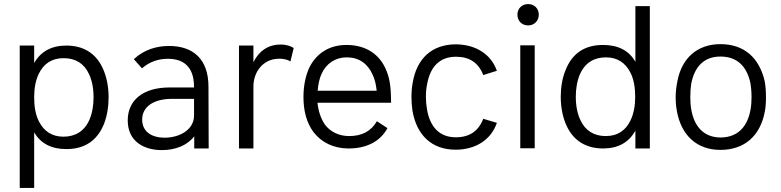

<svg xmlns="http://www.w3.org/2000/svg" viewBox="-20 -730 3838 944"><path d="M484 -397C450 -469 389 -506 306 -506C234 -506 180 -477 148 -420V-506H77V194H148V-79C180 -25 232 3 306 3C397 3 458 -39 491 -120C507 -160 514 -208 514 -252C514 -303 504 -356 484 -397ZM420 -142C395 -84 349 -58 292 -58C235 -58 197 -85 173 -130C154 -165 148 -209 148 -252C148 -296 155 -335 171 -368C195 -416 233 -444 293 -444C352 -444 394 -417 417 -367C432 -336 440 -297 440 -252C440 -213 434 -175 420 -142Z M1006 0 1005 -304C1005 -438 931 -504 811 -504C752 -504 689 -487 638 -439L678 -394C716 -427 759 -441 806 -441C924 -441 934 -348 934 -303V-300H814C684 -300 608 -238 608 -138C608 -33 690 8 775 8C843 8 901 -15 935 -60V0ZM934 -162C934 -92 863 -53 789 -53C728 -53 679 -81 679 -142C679 -207 738 -244 825 -244H934Z M1359 -511C1296 -511 1251 -476 1226 -424V-506H1155V0H1226V-305C1226 -379 1276 -439 1346 -441C1373 -443 1396 -436 1408 -428L1424 -494C1409 -503 1391 -511 1359 -511Z M1697 -61C1646 -61 1604 -82 1577 -118C1557 -148 1545 -184 1541 -225H1903C1902 -285 1900 -333 1881 -380C1849 -463 1779 -509 1684 -509C1599 -509 1536 -468 1501 -398C1482 -358 1472 -306 1472 -253C1472 -186 1487 -127 1521 -81C1560 -30 1620 0 1694 0C1783 0 1850 -35 1885 -100L1833 -134C1805 -85 1759 -61 1697 -61ZM1685 -448C1745 -448 1788 -417 1812 -363C1823 -340 1829 -314 1832 -284H1542C1544 -314 1551 -346 1561 -367C1584 -418 1629 -448 1685 -448Z M2220 6C2320 6 2395 -44 2423 -126L2356 -146C2333 -86 2289 -55 2221 -55C2140 -55 2093 -107 2079 -195C2076 -213 2074 -233 2074 -254C2074 -276 2076 -298 2080 -316C2095 -401 2141 -451 2222 -451C2289 -451 2333 -421 2356 -361L2423 -382C2395 -462 2321 -511 2222 -512C2104 -512 2029 -443 2009 -323C2005 -303 2003 -277 2003 -254C2003 -230 2005 -206 2008 -185C2029 -65 2103 6 2220 6Z M2577 -605C2606 -605 2629 -627 2629 -658C2629 -688 2607 -710 2577 -710C2546 -710 2524 -688 2524 -658C2524 -627 2546 -605 2577 -605ZM2538 -1H2609V-507H2538Z M3104 -700V-426C3073 -481 3020 -509 2945 -509C2854 -509 2793 -467 2761 -386C2744 -346 2737 -298 2737 -254C2737 -203 2747 -150 2767 -109C2801 -37 2863 0 2945 0C3018 0 3072 -29 3104 -88V0H3175V-700ZM3080 -138C3057 -90 3018 -61 2958 -61C2899 -61 2857 -89 2834 -139C2819 -170 2811 -209 2811 -254C2811 -293 2817 -331 2831 -364C2856 -422 2902 -448 2959 -448C3016 -448 3054 -421 3078 -376C3097 -341 3103 -297 3103 -254C3103 -210 3096 -171 3080 -138Z M3522 7C3641 7 3718 -63 3740 -180C3745 -203 3746 -230 3746 -254C3746 -285 3743 -318 3739 -334C3712 -446 3639 -513 3522 -513C3410 -513 3333 -446 3311 -333C3306 -309 3302 -281 3302 -253C3302 -230 3304 -205 3308 -184C3329 -66 3405 7 3522 7ZM3524 -54C3441 -54 3392 -107 3378 -196C3375 -214 3374 -234 3374 -254C3374 -278 3376 -302 3378 -315C3394 -405 3444 -452 3522 -452C3605 -452 3653 -403 3670 -319C3672 -308 3675 -280 3675 -254C3675 -236 3674 -214 3671 -196C3657 -109 3609 -55 3524 -54Z"/></svg>

Font: Arthouse Owned
Style: Regular
Weight: 400
Designer: Jeremy Tribby
Foundry: Tribby Type
Version: Version 1.000;PS 001.000;hotconv 1.0.88;makeotf.lib2.5.64775